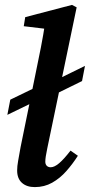

<svg xmlns="http://www.w3.org/2000/svg" viewBox="-20 -750 367 784"><path d="M187 -423 175 -361 10 -281 22 -343ZM327 -481 315 -419 146 -336 158 -398ZM122 14Q89 14 69.5 -3.5Q50 -21 50 -54Q50 -71 54 -93Q58 -115 64 -149L126 -453Q137 -505 147 -556.5Q157 -608 165 -661L202 -628L77 -643L83 -680L274 -730L293 -720L173 -144Q169 -125 167 -112Q165 -99 165 -90Q165 -79 171 -73Q177 -67 187 -67Q202 -67 221.5 -83.5Q241 -100 268 -135L298 -114Q277 -81 251 -51.5Q225 -22 193 -4Q161 14 122 14Z"/></svg>

Font: Source Serif 4 18pt SemiBold
Style: Italic
Weight: 600
Italic angle: -12°
Designer: Frank Grießhammer
Foundry: Adobe Systems Incorporated
Version: Version 4.004;hotconv 1.0.116;makeotfexe 2.5.65601